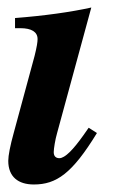

<svg xmlns="http://www.w3.org/2000/svg" viewBox="-20 -482 318 511"><path d="M216 -142 202 -122C175 -84 153 -61 138 -61C130 -61 123 -65 123 -77C123 -86 127 -111 132 -128L223 -462C169 -450 98 -440 20 -434V-407H34C64 -407 80 -397 80 -378C80 -370 78 -357 72 -333L17 -130C7 -94 2 -68 2 -54C2 -11 29 9 70 9C130 9 172 -20 238 -128Z"/></svg>

Font: XITS
Style: Bold Italic
Weight: 700
Italic angle: -16.33°
Designer: MicroPress Inc., with final additions and corrections provided by Coen Hoffman, Elsevier (retired)
Version: Version 1.302